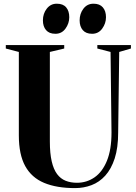

<svg xmlns="http://www.w3.org/2000/svg" viewBox="-20 -980 716 1009"><path d="M374.5 8.5Q277.5 8.5 211.8 -19Q146 -46.5 112.5 -107.2Q79 -168 79 -268V-707L10.5 -725V-743H317.5V-725L242 -707V-236.5Q242 -174 251.8 -132Q261.5 -90 280 -65.2Q298.5 -40.5 325 -30Q351.5 -19.5 384.5 -19.5Q435.5 -19.5 476.8 -48Q518 -76.5 542 -135.2Q566 -194 566 -283.5L561 -707L491.5 -725V-743H668V-725L606.5 -707L601 -284.5Q601 -203.5 582.8 -147.5Q564.5 -91.5 533.2 -57Q502 -22.5 461 -7Q420 8.5 374.5 8.5ZM270.5 -802.5Q238.5 -802.5 222 -821.8Q205.5 -841 205.5 -873Q205.5 -908.5 225.8 -934.5Q246 -960.5 278 -960.5H279Q311.5 -960.5 327.8 -941.2Q344 -922 344 -889.5Q344 -857 324.2 -829.8Q304.5 -802.5 271.5 -802.5ZM463.5 -802.5Q431.5 -802.5 415 -821.8Q398.5 -841 398.5 -873Q398.5 -908.5 418.5 -934.5Q438.5 -960.5 471 -960.5H472Q504 -960.5 520.5 -941.2Q537 -922 537 -889.5Q537 -857 517.2 -829.8Q497.5 -802.5 464.5 -802.5Z"/></svg>

Font: Merriweather 144pt
Style: Bold
Weight: 700
Version: Version 2.100